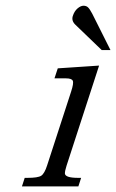

<svg xmlns="http://www.w3.org/2000/svg" viewBox="-20 -663 413 683"><path d="M373 -484.9H341.8L248.5 -574.7Q233.4 -588.9 239 -606.2Q244.6 -623.5 255.9 -633.1Q267.1 -642.6 277.1 -642.6Q287.1 -642.6 293.2 -636.7Q299.3 -630.9 308.1 -614.3ZM258.8 0H58.1L67.9 -30.3H77.6Q114.7 -30.3 126.5 -37.8Q138.2 -45.4 147.5 -74.2L232.9 -336.9Q242.7 -366.7 239 -375.5Q235.4 -384.3 213.9 -384.3H173.8L185.5 -419.9L332.5 -429.7L216.8 -73.7Q210.4 -53.7 210.9 -45.4Q212.4 -30.3 258.3 -30.3H268.6Z"/></svg>

Font: RIT Rachana
Style: Italic
Weight: 400
Designer: Hussain KH
Version: 1.5.2